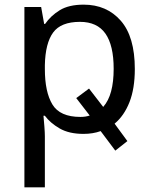

<svg xmlns="http://www.w3.org/2000/svg" viewBox="-20 -566 655 826"><path d="M339 10Q277 10 236.5 -13.5Q196 -37 173 -68H167Q169 -48 171 -21Q173 6 173 20V240H85V-536H157L170 -463H174Q198 -498 237 -522Q276 -546 340 -546Q439 -546 499.5 -477Q560 -408 560 -269Q560 -185 537 -126.5Q514 -68 473 -34L528 41L476 82L413 -2Q380 10 339 10ZM324 -472Q242 -472 208.5 -426Q175 -380 173 -286V-269Q173 -170 205.5 -116.5Q238 -63 326 -63Q348 -63 366 -69L308 -144L363 -185L424 -106Q447 -132 458 -173Q469 -214 469 -270Q469 -371 433.5 -421.5Q398 -472 324 -472Z"/></svg>

Font: Noto Sans IKEA
Style: Regular
Weight: 400
Designer: Monotype Design Team
Foundry: Monotype Imaging Inc.
Version: Version 2.001